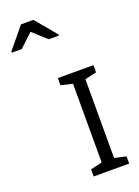

<svg xmlns="http://www.w3.org/2000/svg" viewBox="-401 -1227 945 1309"><g transform="rotate(-20 71.5 -572.0)"><path d="M298 0H40V-52L124 -71V-642L40 -662V-714H298V-662L214 -642V-71L298 -52ZM-196 -984V-992L-71 -1144H19L146 -992V-984H72L-27 -1074L-124 -984Z"/></g></svg>

Font: Noto Sans Tifinagh Adrar
Style: Regular
Weight: 400
Designer: JamraPatel
Foundry: JamraPatel LLC
Version: Version 2.006; ttfautohint (v1.8.4.7-5d5b)